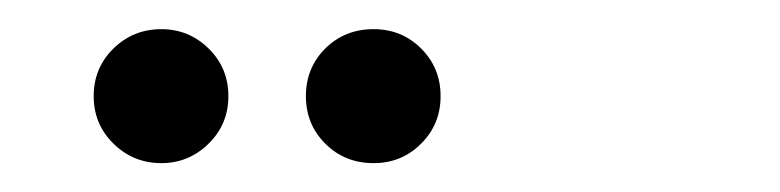

<svg xmlns="http://www.w3.org/2000/svg" viewBox="-20 -632 540 133"><path d="M238.8 -519Q218.8 -519 205.3 -532.5Q191.9 -545.9 191.9 -565.4Q191.9 -585 205.3 -598.4Q218.8 -611.8 238.8 -611.8Q258.3 -611.8 271.7 -598.4Q285.2 -585 285.2 -565.4Q285.2 -545.9 271.7 -532.5Q258.3 -519 238.8 -519ZM91.8 -519Q72.3 -519 58.6 -532.5Q44.9 -545.9 44.9 -565.4Q44.9 -585 58.6 -598.4Q72.3 -611.8 91.8 -611.8Q110.8 -611.8 124.5 -598.4Q138.2 -585 138.2 -565.4Q138.2 -545.9 124.5 -532.5Q110.8 -519 91.8 -519Z"/></svg>

Font: Bacasime Antique
Style: Regular
Weight: 400
Designer: The DocRepair Project, Claus Eggers Sørensen
Foundry: Google
Version: Version 2.000